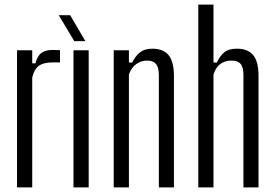

<svg xmlns="http://www.w3.org/2000/svg" viewBox="-20 -820 1203 840"><path d="M54.5 0V-600H121V-543H135Q143.5 -576 161.8 -588.8Q180 -601.5 211 -601.5Q219 -601.5 227.8 -601Q236.5 -600.5 242.5 -600.5V-547H211.5Q169.5 -547 149.2 -531.5Q129 -516 121 -481V0Z M301.5 0V-600H368V0ZM305 -640 237 -753.5H287L353.5 -640Z M477.5 0V-600H544V-546.5H558.5Q572.5 -575.5 592.8 -591.2Q613 -607 646.5 -607Q693.5 -607 717 -579.5Q740.5 -552 741 -488V0H675V-492.5Q674.5 -526 662.2 -540.5Q650 -555 623 -555Q597 -555 575.5 -539.2Q554 -523.5 544 -494V0Z M847.5 0V-800H914V-546.5H928.5Q943.5 -577.5 962.5 -592.2Q981.5 -607 1016.5 -607Q1063.5 -607 1087.2 -579.5Q1111 -552 1111 -488V0H1045V-492.5Q1045 -526 1032.5 -540.5Q1020 -555 993 -555Q965 -555 944.5 -540.5Q924 -526 914 -494V0Z"/></svg>

Font: Big Shoulders Display Thin
Style: Regular
Weight: 400
Version: Version 2.002